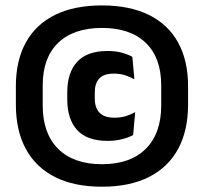

<svg xmlns="http://www.w3.org/2000/svg" viewBox="-20 -673 752 708"><path d="M356 15.5Q253.5 15.5 182.8 -20.2Q112 -56 75.2 -123.8Q38.5 -191.5 38.5 -287.5V-355Q38.5 -449.5 75.2 -516.2Q112 -583 182.8 -618Q253.5 -653 356 -653Q458 -653 529 -618Q600 -583 636.8 -516.2Q673.5 -449.5 673.5 -355V-287.5Q673.5 -191.5 636.8 -123.8Q600 -56 529 -20.2Q458 15.5 356 15.5ZM377 -153.5Q300.5 -153.5 264.2 -193.8Q228 -234 228 -307V-333Q228 -405 264.5 -445Q301 -485 376.5 -485Q405.5 -485 428.8 -478.8Q452 -472.5 468 -463.5L475.5 -380.5Q460 -389.5 441.5 -395.5Q423 -401.5 399.5 -401.5Q362.5 -401.5 346 -383.5Q329.5 -365.5 329.5 -332.5V-309.5Q329.5 -275.5 347.2 -257.2Q365 -239 402 -239Q425.5 -239 444 -244.8Q462.5 -250.5 478.5 -259.5L471 -175Q454.5 -166 430.2 -159.8Q406 -153.5 377 -153.5ZM356 -67.5Q460.5 -67.5 517.5 -124.2Q574.5 -181 574.5 -284V-358.5Q574.5 -460 517.5 -515Q460.5 -570 356 -570Q251.5 -570 194.5 -515Q137.5 -460 137.5 -358.5V-284Q137.5 -181 194.5 -124.2Q251.5 -67.5 356 -67.5Z"/></svg>

Font: Anek Bangla Medium
Style: Bold
Weight: 700
Version: Version 1.003